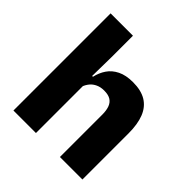

<svg xmlns="http://www.w3.org/2000/svg" viewBox="-179 -792 923 923"><g transform="rotate(45 283.0 -330.0)"><path d="M520 0H367V-289Q367 -316 360 -335.8Q353 -355.5 336.8 -366Q320.5 -376.5 291.5 -376.5Q268 -376.5 250 -368.2Q232 -360 220.2 -345.8Q208.5 -331.5 202 -313.5L171 -385H206.5Q214 -418.5 232 -445Q250 -471.5 281.8 -487.2Q313.5 -503 361.5 -503Q416.5 -503 451.5 -481.8Q486.5 -460.5 503.2 -418.5Q520 -376.5 520 -313.5ZM204 0H51V-660.5H203V-513.5L200.5 -351.5L204 -339.5Z"/></g></svg>

Font: Anek Malayalam
Style: Bold
Weight: 700
Version: Version 1.003